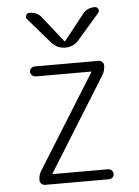

<svg xmlns="http://www.w3.org/2000/svg" viewBox="-54 -797 607 839"><g transform="rotate(-5 250.0 -377.5)"><path d="M188.5 -619.1 93.8 -728.5Q87.9 -735.4 91.8 -745.1Q95.7 -754.9 106.4 -754.9Q141.6 -754.9 161.1 -728.5L248 -618.2Q249 -617.2 250 -617.2L252 -618.2L338.9 -728.5Q358.4 -754.9 393.6 -754.9Q403.3 -754.9 408.2 -745.6Q413.1 -736.3 406.2 -728.5L311.5 -619.1Q287.1 -589.8 250 -589.8Q212.9 -589.8 188.5 -619.1ZM98.6 -63.5 353.5 -472.7V-473.6Q353.5 -475.6 352.5 -475.6H110.4Q101.6 -475.6 94.2 -482.4Q86.9 -489.3 86.9 -498Q86.9 -506.8 93.8 -513.2Q100.6 -519.5 110.4 -519.5H389.6Q398.4 -519.5 405.3 -513.2Q412.1 -506.8 412.1 -498Q412.1 -473.6 401.4 -457L146.5 -46.9V-45.9Q146.5 -43.9 147.5 -43.9H389.6Q398.4 -43.9 405.3 -37.6Q412.1 -31.2 412.1 -22Q412.1 -12.7 405.8 -6.3Q399.4 0 389.6 0H110.4Q101.6 0 94.2 -6.3Q86.9 -12.7 86.9 -22.5Q86.9 -45.9 98.6 -63.5Z"/></g></svg>

Font: Rounded Mgen+ 1m light
Style: Regular
Weight: 200
Designer: [Source Han Sans]
Ryoko NISHIZUKA  (kana & ideographs); Paul D. Hunt (Latin, Greek & Cyrillic); Wenlong ZHANG  (bopomofo
Version: Version 1.059.20150602